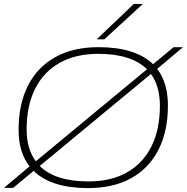

<svg xmlns="http://www.w3.org/2000/svg" viewBox="-22 -951 955 981"><path d="M429 10Q239 10 150 -78L45 9H-2L129 -101Q73 -172 73 -288Q73 -420 121.5 -514.5Q170 -609 261 -659.5Q352 -710 481 -710Q670 -710 760 -623L865 -710H913L781 -599Q836 -528 836 -412Q836 -281 788 -186.5Q740 -92 649 -41Q558 10 429 10ZM114 -290Q114 -190 161 -127L729 -597Q649 -676 480 -676Q365 -676 283 -630Q201 -584 157.5 -497.5Q114 -411 114 -290ZM430 -24Q546 -24 627.5 -70.5Q709 -117 752 -203.5Q795 -290 795 -411Q795 -511 749 -573L181 -103Q260 -24 430 -24ZM472 -750 662 -931H708L511 -750Z"/></svg>

Font: Georama Extended ExtraLight
Style: Italic
Weight: 200
Width: 7
Italic angle: -9°
Designer: Jean-Baptiste Levee
Foundry: Production Type
Version: Version 1.000